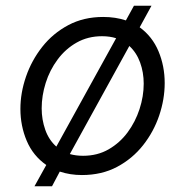

<svg xmlns="http://www.w3.org/2000/svg" viewBox="-20 -599 643 668"><path d="M100 49 141 -25Q95 -57 73 -109Q51 -161 51 -220Q51 -276 70.5 -332.5Q90 -389 127 -436Q164 -483 217.5 -511.5Q271 -540 339 -540Q382 -540 418 -528L446 -579H507L466 -504Q510 -472 531.5 -420.5Q553 -369 553 -310Q553 -254 534 -197.5Q515 -141 478 -94Q441 -47 387.5 -18.5Q334 10 265 10Q224 10 188 -2L161 49ZM125 -222Q125 -183 137.5 -147.5Q150 -112 176 -89L384 -466Q362 -473 335 -473Q286 -473 247 -451Q208 -429 180.5 -392Q153 -355 139 -310.5Q125 -266 125 -222ZM269 -57Q319 -57 358 -79.5Q397 -102 424 -138.5Q451 -175 465.5 -219.5Q480 -264 480 -308Q480 -347 467.5 -381.5Q455 -416 430 -439L223 -63Q244 -57 269 -57Z"/></svg>

Font: Be Vietnam Pro Light
Style: Italic
Weight: 300
Italic angle: -12°
Designer: Lam Bao, Tony Le, Vietanh Nguyen
Foundry: Yellow Type Foundry
Version: Version 1.002; ttfautohint (v1.8.3)